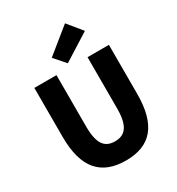

<svg xmlns="http://www.w3.org/2000/svg" viewBox="-236 -1175 1236 1338"><g transform="rotate(-30 381.5 -506.5)"><path d="M384 14C582 14 682 -99 682 -350V-744H510V-331C510 -190 465 -140 384 -140C302 -140 260 -190 260 -331V-744H82V-350C82 -99 185 14 384 14ZM370 -776 586 -912 492 -1027 292 -865Z"/></g></svg>

Font: Noto Sans T Chinese Black
Style: Bold
Weight: 900
Designer: Ryoko NISHIZUKA (kana & ideographs); Paul D. Hunt (Latin, Greek & Cyrillic); Wenlong ZHANG (bopomofo); Sandoll Communica
Foundry: Adobe Systems Incorporated
Version: Version 1.000;PS 1;hotconv 1.0.78;makeotf.lib2.5.61930